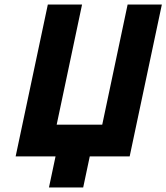

<svg xmlns="http://www.w3.org/2000/svg" viewBox="-20 -690 734 847"><path d="M49 0H225L196 137H347L376 0H552L694 -670H543L431 -140H230L342 -670H191Z"/></svg>

Font: LT Wave Mono Black
Style: Italic
Weight: 900
Designer: Daniel Lyons
Version: Version 2.5 (Glyphs App)